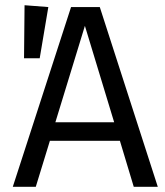

<svg xmlns="http://www.w3.org/2000/svg" viewBox="-20 -715 632 735"><path d="M165 -688 132 -492H72L74 -695ZM492 0 439 -176H171L117 0H29L252 -688H362L584 0ZM192 -247H417L305 -616Z"/></svg>

Font: FiraGO Book
Style: Regular
Weight: 350
Designer: bBox Type
Foundry: bBox Type GmbH
Version: Version 1.001;PS 001.001;hotconv 1.0.88;makeotf.lib2.5.64775